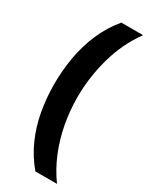

<svg xmlns="http://www.w3.org/2000/svg" viewBox="-226 -778 788 988"><g transform="rotate(30 168.0 -284.0)"><path d="M37.6 -280.1Q37.6 -362.1 51.5 -441.6Q65.5 -521.2 97 -593.7Q128.5 -666.2 178.5 -726.2H307.8Q239.7 -632.2 207.2 -516.2Q174.8 -400.1 174.8 -281.1Q174.8 -204.1 188.9 -126.3Q203.1 -48.4 232.6 23.9Q262 96.2 306.8 158H178.5Q128.5 99 97 28Q65.5 -43.1 51.5 -121.6Q37.6 -200.1 37.6 -280.1Z"/></g></svg>

Font: Noto Sans Meetei Mayek
Style: Regular
Weight: 400
Designer: Monotype Design Team and Neelakash Kshetrimayum
Foundry: Monotype Imaging Inc.
Version: Version 2.002